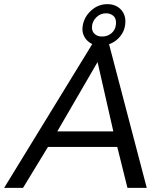

<svg xmlns="http://www.w3.org/2000/svg" viewBox="-72 -905 769 925"><path d="M493 -197 542 0H635L450 -705H380L-52 0H39L159 -197ZM398 -606 474 -272H204ZM532 -802Q532 -838 508 -861.5Q484 -885 445 -885Q402 -885 368.5 -855.5Q335 -826 327 -784Q325 -772 325 -767Q325 -732 349.5 -708.5Q374 -685 410 -685Q462 -685 497 -719Q532 -753 532 -802ZM487 -796Q487 -788 486 -784Q483 -760 464.5 -744.5Q446 -729 420 -729Q398 -729 384.5 -741Q371 -753 371 -773Q371 -800 391 -820.5Q411 -841 439 -841Q458 -841 472.5 -830Q487 -819 487 -796Z"/></svg>

Font: Geom Light
Style: Italic
Weight: 300
Italic angle: -10°
Version: Version 1.102